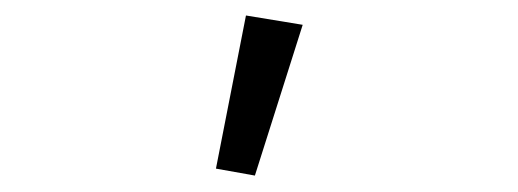

<svg xmlns="http://www.w3.org/2000/svg" viewBox="-20 -836 655 243"><path d="M253.3 -622.6 291.3 -816.4 363.1 -804.6 302.6 -613.8Z"/></svg>

Font: Fira Code Fixed Light
Style: Regular
Weight: 300
Monospace: yes
Designer: Carrois Corporate, Edenspiekermann AG, Nikita Prokopov
Foundry: Carrois Corporate, Edenspiekermann AG, Nikita Prokopov
Version: Version 5.002